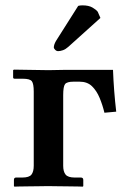

<svg xmlns="http://www.w3.org/2000/svg" viewBox="-20 -696 477 717"><path d="M272 -674Q278 -676 288 -676Q311 -676 325 -668Q339 -660 345 -652L355 -629L235 -521Q225 -512 215 -508.5Q205 -505 197 -505Q191 -505 186 -510Q181 -515 181 -519Q181 -524 183 -530Q185 -536 189 -543ZM106 -77V-354Q106 -383 99 -392.5Q92 -402 65 -402H35Q29 -402 29 -407V-434L32 -436L161 -434L217 -435H402Q405 -356 414 -279L370 -275Q363 -304 352 -330.5Q341 -357 323.5 -374Q306 -391 277 -391H255Q230 -391 223 -382Q216 -373 216 -341V-77Q216 -55 225 -44Q234 -33 259 -33H282Q291 -33 291 -24V-1L289 1Q289 1 274.5 0.5Q260 0 238.5 0Q217 0 195.5 -0.5Q174 -1 159 -1Q146 -1 125 -0.5Q104 0 83 0Q62 0 48 0.5Q34 1 34 1L32 -1V-24Q32 -33 40 -33H63Q89 -33 97.5 -44Q106 -55 106 -77Z"/></svg>

Font: Libertinus Serif SemiBold
Style: Regular
Weight: 600
Designer: Philipp H. Poll, Khaled Hosny
Foundry: Caleb Maclennan
Version: Version 7.051;RELEASE